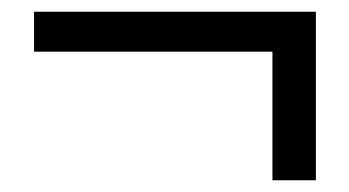

<svg xmlns="http://www.w3.org/2000/svg" viewBox="-20 -423 595 327"><path d="M444 -116V-335H38V-403H518V-116Z"/></svg>

Font: Noto Sans TC
Style: Regular
Weight: 400
Designer: Ryoko NISHIZUKA  (kana, bopomofo & ideographs); Paul D. Hunt (Latin, Greek & Cyrillic); Sandoll Communications , Soo-you
Foundry: Adobe
Version: Version 2.004-H2;hotconv 1.0.118;makeotfexe 2.5.65603